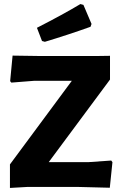

<svg xmlns="http://www.w3.org/2000/svg" viewBox="-20 -921 597 946"><path d="M376 -901 391 -897 431 -803 426 -789Q317 -750 201 -715L187 -719L162 -784Q293 -851 376 -901ZM522 -646V-529L220 -122H414L528 -130L534 -122L521 4L362 0H116L29 5V-111L334 -523H150L36 -514L30 -521L42 -647L180 -645H454Z"/></svg>

Font: Alegreya Sans SC ExtraBold
Style: Regular
Weight: 800
Designer: Juan Pablo del Peral
Foundry: Huerta Tipografica
Version: Version 2.007